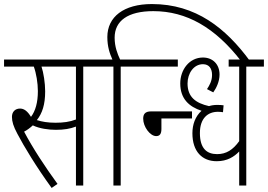

<svg xmlns="http://www.w3.org/2000/svg" viewBox="-20 -916 1323 948"><path d="M391 -587H478V-622H0V-587H147C159 -554 167 -506 167 -466C167 -410 155 -368 133 -339C116 -367 99 -380 79 -380C55 -380 39 -364 39 -339C39 -316 46 -292 66 -255C98 -194 158 -94 235 12L264 -8C204 -90 141 -186 99 -266C113 -273 128 -284 142 -297C175 -281 220 -275 256 -275C296 -275 326 -280 355 -291V0H391ZM254 -310C216 -310 187 -315 162 -323C189 -357 203 -400 203 -465C203 -506 195 -557 185 -587H355V-326C324 -314 292 -310 254 -310Z M540 -587V0H576V-587H662V-622H573C560 -650 546 -685 546 -730C546 -813 611 -861 737 -861C901 -861 1042 -780 1170 -615H1214C1095 -777 947 -896 730 -896C591 -896 510 -833 510 -733C510 -685 522 -651 535 -622H466V-587Z M1283 -587V-622H1109V-587H1161V-219C1130 -176 1097 -155 1052 -155C1002 -155 967 -182 967 -259C967 -333 1007 -364 1056 -364C1066 -364 1074 -363 1081 -362L1084 -396C1077 -397 1066 -398 1054 -398C1037 -398 1024 -396 1012 -392C946 -407 906 -437 906 -504C906 -553 936 -599 982 -599C1013 -599 1027 -577 1027 -546C1027 -516 1014 -494 1002 -476L1033 -460C1048 -481 1064 -513 1064 -548C1064 -599 1030 -632 982 -632C915 -632 870 -572 870 -504C870 -428 914 -389 975 -369C944 -341 930 -301 930 -258C930 -168 978 -120 1050 -120C1102 -120 1136 -142 1161 -168V0H1196V-587ZM650 -622V-587H858V-622ZM777 -331H928V-366H726C696 -366 687 -352 687 -330C687 -290 721 -244 751 -244C768 -244 777 -254 777 -279Z"/></svg>

Font: Noto Sans ExtraCondensed ExtraLight
Style: Regular
Weight: 200
Width: 2
Designer: Monotype Design Team
Foundry: Monotype Imaging Inc.
Version: Version 2.013